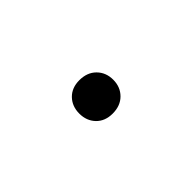

<svg xmlns="http://www.w3.org/2000/svg" viewBox="-19 -406 252 252"><g transform="rotate(45 107.0 -279.5)"><path d="M107.5 -248Q94 -248 85.2 -256.5Q76.5 -265 76.5 -279Q76.5 -293.5 85.2 -302.2Q94 -311 107.5 -311Q121 -311 129.8 -302.2Q138.5 -293.5 138.5 -279Q138.5 -265 129.8 -256.5Q121 -248 107.5 -248Z"/></g></svg>

Font: Encode Sans SC SemiExpanded Thin
Style: Regular
Weight: 250
Width: 6
Designer: Multiple Designers
Foundry: Impallari Type
Version: Version 3.002